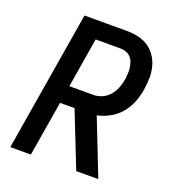

<svg xmlns="http://www.w3.org/2000/svg" viewBox="-133 -841 866 947"><g transform="rotate(20 300.0 -367.5)"><path d="M27 0 149 -735H371Q402 -735 431.5 -728.5Q461 -722 485 -706Q509 -690 525 -666Q541 -642 548.5 -613.5Q556 -585 555.5 -554.5Q555 -524 550 -493Q545 -459 532 -425.5Q519 -392 496 -364Q473 -336 440.5 -318Q408 -300 374 -293L489 0H373L259 -289H183L135 0ZM198 -382H324Q347 -382 369.5 -392Q392 -402 408 -420.5Q424 -439 432.5 -462Q441 -485 445 -507Q447 -523 448 -538.5Q449 -554 447 -569Q445 -584 440 -598Q435 -612 425 -622.5Q415 -633 401 -638Q387 -643 371 -643H241Z"/></g></svg>

Font: Iosevka SS04 Semibold Extended
Style: Italic
Weight: 600
Width: 7
Italic angle: -9°
Monospace: yes
Designer: Belleve Invis
Foundry: Belleve Invis
Version: Version 19.0.0; ttfautohint (v1.8.4)